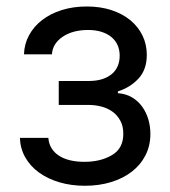

<svg xmlns="http://www.w3.org/2000/svg" viewBox="-20 -573 534 604"><path d="M42.6 -139.2H132.1Q133.5 -120.7 142.2 -106.7Q150.9 -92.7 165.7 -83.1Q180.4 -73.5 200.8 -68.7Q221.2 -63.9 245.7 -63.9Q296.2 -63.9 332 -84.9Q367.9 -105.8 367.9 -152Q367.9 -175.8 358.8 -192.8Q349.8 -209.9 334.7 -221.1Q319.6 -232.2 299.7 -237.6Q279.8 -242.9 258.5 -242.9H164.8V-318.2H258.5Q283.7 -318.2 302 -324.2Q320.3 -330.3 332.6 -340.9Q344.8 -351.6 350.7 -366.1Q356.5 -380.7 356.5 -397.7Q356.5 -415.8 350 -430.8Q343.4 -445.7 330.6 -456.3Q317.8 -467 299.4 -472.8Q280.9 -478.7 257.1 -478.7Q208.8 -478.7 177.2 -457.4Q144.9 -435.4 143.5 -402H55.4Q56.5 -435 71.6 -462.5Q86.6 -490.1 112.7 -510.1Q138.8 -530.2 174.5 -541.4Q210.2 -552.6 252.8 -552.6Q296.2 -552.6 331 -541Q365.8 -529.5 390.4 -509.1Q415.1 -488.6 428.4 -460.9Q441.8 -433.2 441.8 -400.6Q441.8 -354 415.8 -326Q389.9 -297.9 350.9 -285.5V-279.8Q376.1 -278.1 395.2 -266.7Q414.4 -255.3 427.2 -237.6Q440 -219.8 446.6 -197.6Q453.1 -175.4 453.1 -152Q453.1 -114.7 437.7 -84.5Q422.2 -54.3 394.7 -33Q367.2 -11.7 329.5 -0.2Q291.9 11.4 247.2 11.4Q203.8 11.4 166.7 0.4Q129.6 -10.7 102.5 -30.4Q75.3 -50.1 59.5 -77.9Q43.7 -105.8 42.6 -139.2Z"/></svg>

Font: Inter P
Style: Regular
Weight: 400
Designer: Rasmus Andersson
Foundry: rsms
Version: Version 3.018;git-588b23468